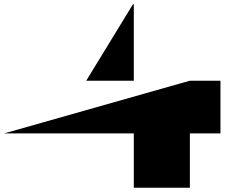

<svg xmlns="http://www.w3.org/2000/svg" viewBox="-58 -884 1077 904"><path d="M836 -504 -38 -256H572V0H836V-256H980V-504ZM572 -864V-504H348L568 -864Z"/></svg>

Font: Hussar Dziwak
Style: Regular
Weight: 400
Version: Version 1.022